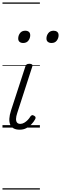

<svg xmlns="http://www.w3.org/2000/svg" viewBox="-20 -1030 493 1550"><path d="M139 17Q109 17 90 6.5Q71 -4 62.5 -24Q54 -44 55.5 -72.5Q57 -101 69 -138L185 -494Q189 -506 196 -510.5Q203 -515 218 -515Q232 -515 238.5 -509.5Q245 -504 241 -494L119 -117Q110 -90 109.5 -70.5Q109 -51 117.5 -40.5Q126 -30 144 -30Q160 -30 175.5 -39Q191 -48 204 -61.5Q217 -75 225 -89Q229 -95 236 -99Q243 -103 255 -96Q266 -90 267 -82Q268 -74 263 -66Q252 -46 234 -27Q216 -8 192.5 4.5Q169 17 139 17ZM167 -683Q149 -683 138 -692Q127 -701 127 -719Q127 -743 141.5 -762.5Q156 -782 184 -782Q202 -782 213 -773Q224 -764 224 -745Q224 -722 209.5 -702.5Q195 -683 167 -683ZM396 -683Q378 -683 366.5 -692Q355 -701 355 -719Q355 -743 370 -762.5Q385 -782 413 -782Q430 -782 441.5 -773Q453 -764 453 -745Q453 -722 438.5 -702.5Q424 -683 396 -683ZM0 490H302V500H0ZM0 -20H302V0H0ZM0 -505H302V-500H0ZM0 -1010H302V-1000H0Z"/></svg>

Font: Playwrite RO Guides
Style: Regular
Weight: 400
Designer: Veronika Burian, José Scaglione
Foundry: TypeTogether
Version: Version 1.003